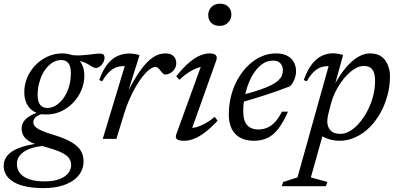

<svg xmlns="http://www.w3.org/2000/svg" viewBox="-74 -732 2102 1012"><path d="M432.5 -374Q423 -374 415.2 -378.2Q407.5 -382.5 398.2 -388.5Q389 -394.5 376 -400.8Q363 -407 343.8 -411.5Q324.5 -416 296.5 -417.5L286 -443.5Q325.5 -438.5 356 -440.5Q386.5 -442.5 410.5 -446Q434.5 -449.5 454 -449.5Q465.5 -449.5 471.2 -444.2Q477 -439 477 -428.5Q477 -417.5 472.8 -408Q468.5 -398.5 462 -390.8Q455.5 -383 447.8 -378.5Q440 -374 432.5 -374ZM176 -163Q195 -163 212.8 -172Q230.5 -181 246.5 -197.5Q262.5 -214 274.2 -236.8Q286 -259.5 292.8 -287.2Q299.5 -315 299.5 -347Q299.5 -383 286.5 -399.2Q273.5 -415.5 248.5 -415.5Q229.5 -415.5 211.5 -406.8Q193.5 -398 177.8 -381.2Q162 -364.5 150.2 -341.8Q138.5 -319 131.5 -291.2Q124.5 -263.5 124.5 -231.5Q124.5 -196 137.8 -179.5Q151 -163 176 -163ZM254 -450.5Q292.5 -450.5 318.2 -435.5Q344 -420.5 357.2 -394.2Q370.5 -368 370.5 -333Q370.5 -292.5 354.5 -255.5Q338.5 -218.5 310.8 -189.8Q283 -161 247 -144.8Q211 -128.5 170 -128.5Q131.5 -128.5 105.8 -143.5Q80 -158.5 67 -185Q54 -211.5 54 -245.5Q54 -286.5 69.8 -323.5Q85.5 -360.5 113.2 -389Q141 -417.5 177.2 -434Q213.5 -450.5 254 -450.5ZM156.5 259.5Q106 259.5 66.8 251.8Q27.5 244 0.5 228.8Q-26.5 213.5 -40.5 191.8Q-54.5 170 -54.5 142Q-54.5 110 -34.2 86.8Q-14 63.5 26.5 47.8Q67 32 129 24L165.5 16.5L182.5 35Q142 36.5 111 43.8Q80 51 58.5 63.8Q37 76.5 26 93.8Q15 111 15 132Q15 160 31 180.5Q47 201 79.5 212.5Q112 224 160 224Q208.5 224 239.5 212Q270.5 200 285.8 180.5Q301 161 301 139Q301 119.5 291.5 104.5Q282 89.5 262 78Q242 66.5 210.8 56.2Q179.5 46 137 34.5Q96.5 24.5 75.5 9.8Q54.5 -5 47.2 -21.5Q40 -38 40 -54.5Q40 -77 53.2 -94.5Q66.5 -112 91.5 -125.2Q116.5 -138.5 150.5 -147L170.5 -135.5Q135.5 -131 118.5 -118Q101.5 -105 101.5 -88.5Q101.5 -80 105.5 -72.5Q109.5 -65 120 -57.2Q130.5 -49.5 151 -41Q171.5 -32.5 204.5 -22.5Q267.5 -3.5 302.8 17.5Q338 38.5 352.2 63Q366.5 87.5 366.5 118.5Q366.5 149.5 352.2 175.2Q338 201 310.8 219.8Q283.5 238.5 244.8 249Q206 259.5 156.5 259.5Z M583.5 -383.5Q581.5 -383.5 580 -383.5Q578.5 -383.5 576.5 -383.5Q556 -383.5 537.5 -376.5Q519 -369.5 501 -352.2Q483 -335 464.5 -303.5L449 -310Q468.5 -364.5 493.2 -394.8Q518 -425 547 -437.5Q576 -450 607 -450Q616.5 -450 625.5 -449Q634.5 -448 643.8 -446.2Q653 -444.5 661.5 -441.5L604.5 -260H605.5Q640.5 -327 672 -369Q703.5 -411 734.2 -430.8Q765 -450.5 796.5 -450.5Q827 -450.5 841 -436Q855 -421.5 855 -399.5Q855 -381.5 846 -367.8Q837 -354 823.2 -346.5Q809.5 -339 795 -339Q791.5 -339 786.2 -343.5Q781 -348 773.5 -357.5Q766.5 -367.5 759.5 -373.2Q752.5 -379 745.5 -379Q732 -379 715 -366.5Q698 -354 679.8 -331.5Q661.5 -309 643.5 -278.2Q625.5 -247.5 609.2 -211Q593 -174.5 580.5 -134L539.5 0H467.5Z M856 -26.5 990 -395.5 1005.5 -381Q988.5 -381.5 966.2 -373.8Q944 -366 919.8 -350.2Q895.5 -334.5 871.5 -311.5L855 -330Q894 -378.5 925.5 -404.5Q957 -430.5 983.2 -440.5Q1009.5 -450.5 1031.5 -450.5Q1053.5 -450.5 1063 -441.5Q1072.5 -432.5 1066 -414L931.5 -36.5L921.5 -57.5Q939 -56 961.5 -62Q984 -68 1008.8 -81.8Q1033.5 -95.5 1057.5 -116L1073 -96Q1035 -55 1003.5 -32Q972 -9 946 0.5Q920 10 897 10Q868 10 858.2 1.5Q848.5 -7 856 -26.5ZM1023.5 -652Q1023.5 -669 1031.2 -682.8Q1039 -696.5 1053 -704.5Q1067 -712.5 1086 -712.5Q1113 -712.5 1129.2 -696.5Q1145.5 -680.5 1145.5 -656Q1145.5 -639 1137.5 -625.2Q1129.5 -611.5 1115.8 -603.5Q1102 -595.5 1083 -595.5Q1055.5 -595.5 1039.5 -611.5Q1023.5 -627.5 1023.5 -652Z M1365 -412.5Q1335 -412.5 1310.5 -395.8Q1286 -379 1266.8 -351Q1247.5 -323 1234.5 -288.2Q1221.5 -253.5 1214.8 -217.2Q1208 -181 1208 -148.5Q1208 -94 1229.2 -71.8Q1250.5 -49.5 1287 -49.5Q1311 -49.5 1332.5 -58Q1354 -66.5 1373.8 -86.8Q1393.5 -107 1412 -143.5H1444Q1418 -84.5 1391.2 -51Q1364.5 -17.5 1333.8 -3.8Q1303 10 1264 10Q1223 10 1193.5 -5.5Q1164 -21 1148 -51.5Q1132 -82 1132 -127.5Q1132 -181.5 1145 -230.2Q1158 -279 1181.5 -319Q1205 -359 1236 -388.5Q1267 -418 1303.8 -434.2Q1340.5 -450.5 1379.5 -450.5Q1417.5 -450.5 1441 -437.5Q1464.5 -424.5 1475.5 -403.2Q1486.5 -382 1486.5 -357Q1486.5 -335 1477.5 -312.8Q1468.5 -290.5 1454 -277Q1422.5 -265 1390.8 -253.5Q1359 -242 1327.2 -231.8Q1295.5 -221.5 1264 -212Q1232.5 -202.5 1201 -193.5L1203 -232Q1257 -245.5 1294.8 -258.5Q1332.5 -271.5 1356.5 -283.8Q1380.5 -296 1393.8 -308.8Q1407 -321.5 1412 -334.5Q1417 -347.5 1417 -361.5Q1417 -377 1411 -388.2Q1405 -399.5 1393.5 -406Q1382 -412.5 1365 -412.5Z M1659.5 -143Q1654 -122.5 1652.5 -110.5Q1651 -98.5 1651 -91.5Q1651 -64.5 1667.2 -45.5Q1683.5 -26.5 1721 -26.5Q1746.5 -26.5 1772.2 -42.2Q1798 -58 1821.5 -85.8Q1845 -113.5 1863.5 -149.2Q1882 -185 1892.5 -225.2Q1903 -265.5 1903 -306Q1903 -346.5 1888.8 -365.5Q1874.5 -384.5 1843.5 -384.5Q1823.5 -384.5 1802.2 -373Q1781 -361.5 1760.5 -341.8Q1740 -322 1722.2 -296.5Q1704.5 -271 1691.5 -243.5Q1678.5 -216 1671.5 -189ZM1598 -43H1633.5L1564.5 203L1651.5 227L1643.5 249.5H1411L1419 227L1494 203L1658 -383.5Q1657.5 -383.5 1656.5 -383.5Q1655.5 -383.5 1654.5 -383.5Q1634.5 -383.5 1615.5 -376.5Q1596.5 -369.5 1578.5 -352.2Q1560.5 -335 1543 -303.5L1527 -310Q1546.5 -364.5 1571 -395Q1595.5 -425.5 1623.5 -438.2Q1651.5 -451 1681.5 -451Q1695 -451 1708.2 -448.5Q1721.5 -446 1734.5 -442.5L1685.5 -264.5L1684.5 -277Q1717 -338 1749.8 -376.2Q1782.5 -414.5 1814.2 -432.5Q1846 -450.5 1874.5 -450.5Q1930.5 -450.5 1956 -414.5Q1981.5 -378.5 1981.5 -329.5Q1981.5 -278.5 1968.2 -229.2Q1955 -180 1931 -136.8Q1907 -93.5 1873.8 -60.5Q1840.5 -27.5 1800.2 -8.8Q1760 10 1715 10Q1680 10 1646.2 -3Q1612.5 -16 1598 -43Z"/></svg>

Font: Newsreader 16pt 16pt
Style: Italic
Weight: 400
Italic angle: -17°
Version: Version 1.003